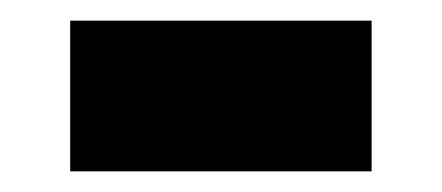

<svg xmlns="http://www.w3.org/2000/svg" viewBox="-20 -378 428 186"><path d="M48 -358H340V-212H48Z"/></svg>

Font: CMG Sans ExtraBold
Style: Regular
Weight: 800
Designer: Julieta Ulanovsky
Foundry: Julieta Ulanovsky
Version: Version 7.200